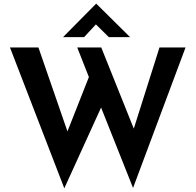

<svg xmlns="http://www.w3.org/2000/svg" viewBox="-20 -985 1059 1039"><path d="M34 -728H188L345 -274L461 -568L398 -728H528L704 -289L843 -728H984L700 32L527 -403L328 34ZM569 -784 499 -853 435 -784H321L500 -965H501L684 -784Z"/></svg>

Font: Reem Kufi SemiBold
Style: Regular
Weight: 600
Designer: Khaled Hosny
Version: Version 1.001